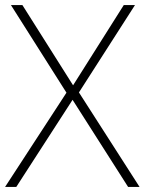

<svg xmlns="http://www.w3.org/2000/svg" viewBox="-22 -734 568 754"><path d="M526 0H481L263 -342L42 0H-2L239 -370L21 -714H66L265 -399L464 -714H508L288 -371Z"/></svg>

Font: Noto Sans Khmer UI ExtraLight
Style: Regular
Weight: 200
Designer: Danh Hong and the Monotype Design Team
Foundry: Monotype Imaging Inc.
Version: Version 2.002; ttfautohint (v1.8.4.7-5d5b)